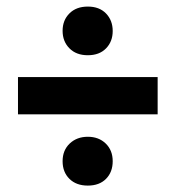

<svg xmlns="http://www.w3.org/2000/svg" viewBox="-20 -626 540 584"><path d="M191.2 -82Q170.4 -102.5 170.4 -135.7Q170.4 -168.9 192.1 -189.5Q213.9 -210 247.1 -210Q280.3 -210 301.5 -189.5Q322.8 -168.9 322.8 -135.7Q322.8 -102.5 302.5 -82Q282.2 -61.5 247.1 -61.5Q211.9 -61.5 191.2 -82ZM191.2 -479Q170.4 -500 170.4 -532.2Q170.4 -564.5 191.2 -585.2Q211.9 -606 247.1 -606Q282.2 -606 302.5 -585Q322.8 -564 322.8 -531.7Q322.8 -499.5 302.5 -478.8Q282.2 -458 247.1 -458Q211.9 -458 191.2 -479ZM459.5 -278.3H34.7V-391.6H459.5Z"/></svg>

Font: RobotoCondensed-Bold
Style: Bold
Weight: 700
Designer: Google
Version: Version 2.001240; 2014